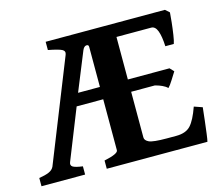

<svg xmlns="http://www.w3.org/2000/svg" viewBox="-88 -709 952 824"><g transform="rotate(-15 388.0 -297.0)"><path d="M756.3 -148.4Q753.4 -121.1 749.8 -90.1Q746.1 -59.1 742.9 -34.2Q739.7 -9.3 737.3 0H290V-36.6Q352.5 -49.8 352.5 -65.4V-292H234.4L145.5 -68.8Q139.6 -55.2 149.9 -48.1Q160.2 -41 193.8 -36.6V0H0V-36.6Q27.8 -41 44.2 -48.1Q60.5 -55.2 66.9 -68.8L246.1 -518.1Q252.4 -533.7 238 -541.3Q223.6 -548.8 177.7 -557.6V-594.2H424.8H502.9H707.5L725.6 -578.1Q724.6 -562.5 721.7 -534.9Q718.8 -507.3 714.8 -481.2Q710.9 -455.1 706.5 -442.9H668.9Q667 -486.8 658 -511.2Q648.9 -535.6 630.9 -535.6H476.6V-346.7H661.6L678.2 -329.1Q669.9 -316.4 657 -295.4Q644 -274.4 635.3 -266.1Q626 -275.4 612.8 -281.2Q599.6 -287.1 590.1 -289.6Q580.6 -292 583.5 -292H476.6V-88.9Q476.6 -75.7 494.1 -67.4Q511.7 -59.1 573.2 -59.1H614.7Q657.7 -59.1 679 -82.3Q700.2 -105.5 719.7 -161.1ZM352.5 -524.9Q352.5 -535.2 342 -534.2Q331.5 -533.2 324.7 -517.1L255.4 -346.7H352.5Z"/></g></svg>

Font: Namdhinggo
Style: Bold
Weight: 700
Designer: Victor Gaultney
Foundry: SIL International
Version: Version 3.001